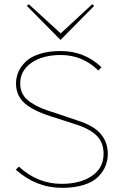

<svg xmlns="http://www.w3.org/2000/svg" viewBox="-20 -883 588 914"><path d="M493.2 -150.9Q493.2 -120.1 482.2 -92.8Q471.2 -65.4 447.3 -41.3Q423.3 -17.1 379.4 -2.9Q335.4 11.2 275.9 11.2Q151.9 11.2 55.2 -75.2L69.8 -89.8Q159.2 -7.8 272.9 -7.8Q362.3 -7.8 417.7 -45.7Q473.1 -83.5 473.1 -150.9Q473.1 -205.6 438.7 -238.8Q404.3 -272 334 -293Q328.6 -294.4 279.3 -310.8Q230 -327.1 222.2 -329.1Q136.2 -356.4 96.2 -392.6Q56.2 -428.7 56.2 -485.8Q56.2 -515.1 67.9 -541.5Q79.6 -567.9 103.5 -590.6Q127.4 -613.3 169.9 -626.7Q212.4 -640.1 268.1 -640.1Q382.8 -640.1 462.9 -563L448.2 -546.9Q374 -621.1 269 -621.1Q183.1 -621.1 129.6 -584Q76.2 -546.9 76.2 -485.8Q76.2 -457.5 88.1 -435.3Q100.1 -413.1 124.3 -396.7Q148.4 -380.4 175.8 -368.7Q203.1 -356.9 243.2 -345.2Q249 -343.8 292.7 -328.4Q336.4 -313 344.2 -311Q426.3 -285.6 459.7 -245.4Q493.2 -205.1 493.2 -150.9ZM418.9 -862.8 428.2 -855 268.1 -692.9 107.9 -855 117.2 -862.8 269 -724.1Z"/></svg>

Font: Sinkin Sans 100 Thin
Style: Regular
Weight: 100
Designer: Keith Bates
Foundry: K-Type
Version: Sinkin Sans (version 1.0)  by Keith Bates   •   © 2014   www